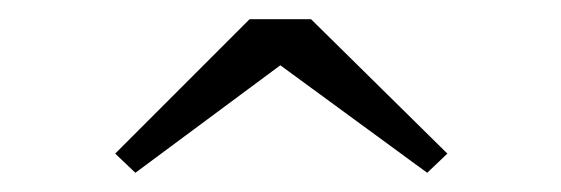

<svg xmlns="http://www.w3.org/2000/svg" viewBox="-20 -790 584 200"><path d="M272 -722 425 -610 446 -630 304 -770H240L100 -630L121 -610Z"/></svg>

Font: Bodoni* 06
Style: Bold
Weight: 700
Version: Version 2.2